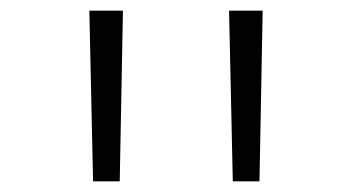

<svg xmlns="http://www.w3.org/2000/svg" viewBox="-20 -750 660 360"><path d="M204.5 -410 210.5 -730H147.5L154.5 -410ZM466.5 -410 472.5 -730H409.5L416.5 -410Z"/></svg>

Font: Monaspace Neon ExtraLight
Style: Regular
Weight: 200
Designer: Riley Cran & the Lettermatic Team
Foundry: Lettermatic
Version: Version 1.200 (Monaspace Neon)